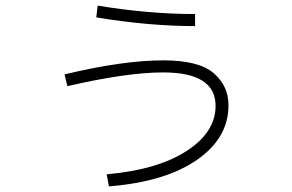

<svg xmlns="http://www.w3.org/2000/svg" viewBox="-20 -626 1040 684"><path d="M210 -361Q418 -411 562 -411Q688 -411 741 -365.5Q794 -320 794 -251Q794 -134 681 -56Q568 22 368 38L360 -5Q541 -21 644.5 -88Q748 -155 748 -249Q748 -368 561 -368Q432 -368 220 -319ZM323 -564 328 -606Q510 -576 675 -576V-533Q511 -533 323 -564Z"/></svg>

Font: M PLUS 1p Light
Style: Regular
Weight: 300
Version: Version 1.061